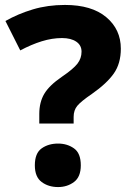

<svg xmlns="http://www.w3.org/2000/svg" viewBox="-20 -744 530 777"><path d="M139 -283Q139 -330 159 -364Q179 -398 230 -433Q277 -465 293.5 -486.5Q310 -508 310 -535Q310 -561 288.5 -575.5Q267 -590 231 -590Q191 -590 149 -577Q107 -564 62 -540L2 -659Q53 -688 113 -706Q173 -724 243 -724Q351 -724 410 -674.5Q469 -625 469 -547Q469 -487 440.5 -446.5Q412 -406 352 -364Q308 -334 293 -316Q278 -298 278 -271V-244H139ZM121 -75Q121 -124 148.5 -143.5Q176 -163 215 -163Q252 -163 279.5 -143.5Q307 -124 307 -75Q307 -28 279.5 -7.5Q252 13 215 13Q176 13 148.5 -7.5Q121 -28 121 -75Z"/></svg>

Font: Noto Sans Gujarati UI ExtraBold
Style: Regular
Weight: 800
Designer: Jelle Bosma - Monotype Design Team, Universal Thirst
Foundry: Monotype Imaging Inc.
Version: Version 2.106; ttfautohint (v1.8.4.7-5d5b)